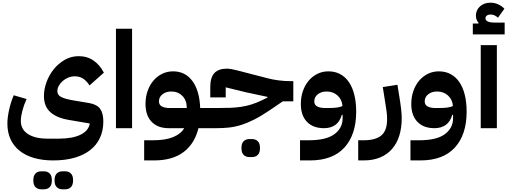

<svg xmlns="http://www.w3.org/2000/svg" viewBox="-20 -954 3788 1429"><path d="M376 240Q296 240 232.5 221.5Q169 203 125 167.5Q81 132 58 81.5Q35 31 35 -34Q35 -79 47.5 -135.5Q60 -192 82 -245L178 -217Q158 -174 146.5 -130Q135 -86 135 -54Q135 9 188 43.5Q241 78 336 78H416Q519 78 579.5 48.5Q640 19 648 -35L495 -61Q403 -76 355 -119Q307 -162 307 -239Q307 -290 326 -342.5Q345 -395 379.5 -438Q414 -481 461.5 -508.5Q509 -536 566 -536Q629 -536 676.5 -503Q724 -470 753 -413L646 -318Q631 -344 604 -365Q577 -386 536 -386Q511 -386 488 -376.5Q465 -367 447 -351.5Q429 -336 418 -316Q407 -296 407 -275Q407 -247 434.5 -232.5Q462 -218 519 -208L644 -187Q701 -177 725 -144.5Q749 -112 749 -50Q749 19 723.5 73Q698 127 650 164Q602 201 533 220.5Q464 240 376 240ZM445 455Q419 455 402.5 439Q386 423 386 388Q386 353 402.5 337Q419 321 445 321H465Q491 321 507.5 337Q524 353 524 388Q524 423 507.5 439Q491 455 465 455ZM287 455Q261 455 244.5 439Q228 423 228 388Q228 353 244.5 337Q261 321 287 321H307Q333 321 349.5 337Q366 353 366 388Q366 423 349.5 439Q333 455 307 455Z M843 -740H963V0H843Z M1053 90H1117Q1212 90 1269.5 66Q1327 42 1351 0H1235Q1154 0 1108.5 -47.5Q1063 -95 1063 -180Q1063 -232 1078.5 -276.5Q1094 -321 1121.5 -353.5Q1149 -386 1186.5 -404.5Q1224 -423 1268 -423Q1359 -423 1412 -351Q1465 -279 1470 -150H1521V-30L1491 0H1457Q1429 115 1346.5 177.5Q1264 240 1127 240H1053ZM1163 -200Q1163 -173 1185 -161.5Q1207 -150 1245 -150H1370V-153Q1370 -207 1337.5 -240Q1305 -273 1255 -273Q1216 -273 1189.5 -252.5Q1163 -232 1163 -200Z M1491 -120 1521 -150H1590Q1646 -150 1690.5 -151.5Q1735 -153 1775 -159Q1815 -165 1853 -177Q1891 -189 1934 -210L1971 -228V-233L1811 -267L1660 -304V-229H1545V-306Q1545 -377 1575.5 -410Q1606 -443 1669 -443Q1677 -443 1685.5 -442Q1694 -441 1705.5 -439Q1717 -437 1733 -433Q1749 -429 1773 -423L1966 -373Q2006 -362 2052 -356Q2098 -350 2143 -350H2163V-200H2085L1991 -136Q1925 -91 1872.5 -64.5Q1820 -38 1773 -23.5Q1726 -9 1682 -4.5Q1638 0 1590 0H1491ZM1836 215Q1810 215 1793.5 199Q1777 183 1777 148Q1777 113 1793.5 97Q1810 81 1836 81H1856Q1882 81 1898.5 97Q1915 113 1915 148Q1915 183 1898.5 199Q1882 215 1856 215Z M2213 90H2277Q2408 90 2469 44.5Q2530 -1 2530 -73V-99H2524Q2509 -48 2475.5 -24Q2442 0 2391 0Q2310 0 2264.5 -47.5Q2219 -95 2219 -180Q2219 -232 2234.5 -276.5Q2250 -321 2277.5 -353.5Q2305 -386 2342.5 -404.5Q2380 -423 2424 -423Q2473 -423 2511.5 -402.5Q2550 -382 2576.5 -343.5Q2603 -305 2617 -249Q2631 -193 2631 -123Q2631 48 2543.5 144Q2456 240 2287 240H2213ZM2422 -150Q2461 -150 2487 -153.5Q2513 -157 2529 -165Q2525 -214 2492 -243.5Q2459 -273 2411 -273Q2372 -273 2345.5 -252.5Q2319 -232 2319 -200Q2319 -173 2341 -161.5Q2363 -150 2401 -150Z M2646 90H2686Q2777 90 2819.5 53Q2862 16 2861 -70Q2861 -93 2858 -118.5Q2855 -144 2850 -173L2829 -306L2938 -323L2953 -230Q2961 -182 2965.5 -141.5Q2970 -101 2970 -75Q2970 -3 2952 55Q2934 113 2898 154.5Q2862 196 2809 218Q2756 240 2687 240H2646Z M3035 90H3099Q3230 90 3291 44.5Q3352 -1 3352 -73V-99H3346Q3331 -48 3297.5 -24Q3264 0 3213 0Q3132 0 3086.5 -47.5Q3041 -95 3041 -180Q3041 -232 3056.5 -276.5Q3072 -321 3099.5 -353.5Q3127 -386 3164.5 -404.5Q3202 -423 3246 -423Q3295 -423 3333.5 -402.5Q3372 -382 3398.5 -343.5Q3425 -305 3439 -249Q3453 -193 3453 -123Q3453 48 3365.5 144Q3278 240 3109 240H3035ZM3244 -150Q3283 -150 3309 -153.5Q3335 -157 3351 -165Q3347 -214 3314 -243.5Q3281 -273 3233 -273Q3194 -273 3167.5 -252.5Q3141 -232 3141 -200Q3141 -173 3163 -161.5Q3185 -150 3223 -150Z M3558 -618H3678V0H3558ZM3499 -779H3541L3542 -784Q3522 -806 3522 -837Q3522 -879 3552.5 -906.5Q3583 -934 3631 -934Q3660 -934 3687 -922Q3714 -910 3734 -889L3686 -822Q3662 -846 3631 -846Q3614 -846 3603.5 -838Q3593 -830 3593 -819Q3593 -786 3662 -786H3736V-698H3499Z"/></svg>

Font: IBM Plex Arabic
Style: Bold
Weight: 700
Designer: Mike Abbink, Paul van der Laan, Pieter van Rosmalen, Wael Morcos, Khajak Apelian
Foundry: Bold Monday
Version: Version 1.0